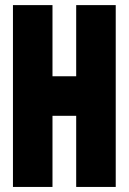

<svg xmlns="http://www.w3.org/2000/svg" viewBox="-20 -739 509 759"><path d="M187.5 0H31.2V-718.8H187.5V-437.5H281.2V-718.8H437.5V0H281.2V-281.2H187.5Z"/></svg>

Font: Signwood
Style: Regular
Weight: 400
Designer: GGBotNet
Foundry: GGBotNet
Version: 0.95